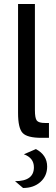

<svg xmlns="http://www.w3.org/2000/svg" viewBox="-20 -687 279 957"><path d="M159 56Q215 86 215 143Q215 190 181.5 220Q148 250 95 250L55 216Q149 216 149 147Q149 100 99 82ZM154 -138Q154 -98 163.5 -86Q173 -74 205 -74H224V0H187Q116 0 93 -24Q70 -48 70 -124V-667H154Z"/></svg>

Font: Atkinson Hyperlegible Pro
Style: Regular
Weight: 400
Designer: Elliott Scott, Megan Eiswerth, Linus Boman, Theodore Petrosky, Jacob Perez
Foundry: Braille Institute
Version: Version 1.5.1